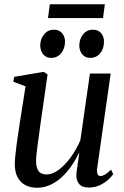

<svg xmlns="http://www.w3.org/2000/svg" viewBox="-20 -871 582 902"><path d="M154 11Q122 11 98.8 -1.5Q75.5 -14 62.5 -38.5Q49.5 -63 49.5 -100.5Q49.5 -114.5 51.8 -138.5Q54 -162.5 57.8 -189.8Q61.5 -217 65.2 -241.5Q69 -266 71 -281L100 -465.5L42.5 -487L46.5 -510L185 -533.5L203.5 -521.5L169 -280.5Q167 -262.5 163.5 -239.2Q160 -216 157 -192.5Q154 -169 151.8 -148.8Q149.5 -128.5 149.5 -116.5Q149.5 -93 155 -78.5Q160.5 -64 171.8 -57.8Q183 -51.5 200 -51.5Q226.5 -51.5 255.5 -73Q284.5 -94.5 311.5 -131Q338.5 -167.5 357.5 -212L402.5 -525.5H500L436.5 -81Q434 -63.5 438 -53.8Q442 -44 452 -44Q461.5 -44 474 -51.2Q486.5 -58.5 501.5 -74L512 -53Q504 -40.5 487.2 -25.8Q470.5 -11 447.8 -0.5Q425 10 398 10Q364.5 10 351.2 -7.5Q338 -25 338.5 -49Q338.5 -52.5 340 -64.2Q341.5 -76 343.8 -92Q346 -108 348.5 -124.2Q351 -140.5 352.5 -152L351 -152.5Q335 -119.5 314.5 -90Q294 -60.5 269.2 -38Q244.5 -15.5 215.8 -2.2Q187 11 154 11ZM219 -599Q197 -599 183 -615.8Q169 -632.5 169 -658.5Q169.5 -688 187.2 -709.8Q205 -731.5 233 -731.5Q259 -731.5 272.2 -714.5Q285.5 -697.5 285.5 -675.5Q285 -642.5 267.2 -620.8Q249.5 -599 219 -599ZM402.5 -599Q380.5 -599 366.5 -615.8Q352.5 -632.5 352.5 -658.5Q353 -688 370.5 -709.8Q388 -731.5 416.5 -731.5Q442 -731.5 455.5 -714.5Q469 -697.5 468.5 -675.5Q468.5 -642.5 450.8 -620.8Q433 -599 402.5 -599ZM214 -851H472.5L464 -786H205.5Z"/></svg>

Font: Merriweather 96pt
Style: Italic
Weight: 400
Italic angle: -7.8°
Version: Version 2.101